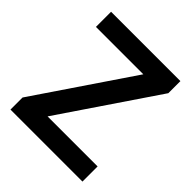

<svg xmlns="http://www.w3.org/2000/svg" viewBox="-195 -845 977 977"><g transform="rotate(45 293.5 -357.0)"><path d="M553 0H35V-87L386 -605H45V-714H544V-627L193 -109H553Z"/></g></svg>

Font: Noto Sans Cherokee SemiBold
Style: Regular
Weight: 600
Designer: Monotype Design Team
Foundry: Monotype Imaging Inc.
Version: Version 2.001; ttfautohint (v1.8.4.7-5d5b)